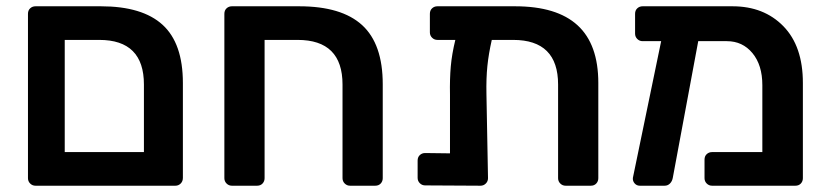

<svg xmlns="http://www.w3.org/2000/svg" viewBox="-20 -591 2638 611"><path d="M93 0Q83 0 76 -7Q69 -14 69 -24V-547Q69 -558 76 -564.5Q83 -571 93 -571H301Q433 -571 497.5 -512Q562 -453 562 -327V-25Q562 -14 555 -7Q548 0 538 0ZM438 -107V-322Q438 -464 296 -464H186V-107Z M718 0Q708 0 701 -7Q694 -14 694 -24V-547Q694 -558 701 -564.5Q708 -571 718 -571H932Q1067 -571 1132.5 -511Q1198 -451 1198 -323V-24Q1198 -14 1191.5 -7Q1185 0 1174 0H1094Q1084 0 1077 -7Q1070 -14 1070 -24V-322Q1070 -464 927 -464H822V-24Q822 -14 815.5 -7Q809 0 798 0Z M1619 -571Q1752 -571 1818 -510.5Q1884 -450 1884 -327V-24Q1884 -14 1877.5 -7Q1871 0 1860 0H1780Q1770 0 1763 -7Q1756 -14 1756 -24V-322Q1756 -464 1613 -464H1545Q1535 -420 1531 -381Q1527 -342 1528 -292L1533 -24Q1533 -14 1526 -7Q1519 0 1509 0L1333 -1Q1323 -1 1316 -8Q1309 -15 1309 -25V-80Q1309 -91 1316 -97.5Q1323 -104 1333 -104L1412 -103V-289Q1411 -340 1414.5 -379.5Q1418 -419 1429 -464H1372Q1362 -464 1355 -471Q1348 -478 1348 -488V-547Q1348 -558 1355 -564.5Q1362 -571 1372 -571Z M2311 -571Q2411 -571 2473 -507.5Q2535 -444 2535 -327V-24Q2535 -14 2528.5 -7Q2522 0 2511 0H2246Q2236 0 2229 -7Q2222 -14 2222 -24V-83Q2222 -94 2229 -100.5Q2236 -107 2246 -107H2406V-320Q2406 -384 2374.5 -422Q2343 -460 2293 -460H2202L2121 -25Q2119 -14 2112 -7Q2105 0 2095 0H2016Q2006 0 1999.5 -7.5Q1993 -15 1994 -25L2084 -460H2025Q2015 -460 2008 -467Q2001 -474 2001 -484V-547Q2001 -558 2008 -564.5Q2015 -571 2025 -571Z"/></svg>

Font: Rubik AZ
Style: Regular
Weight: 500
Designer: Hubert and Fischer
Foundry: Hubert & Fischer
Version: Version 2.000